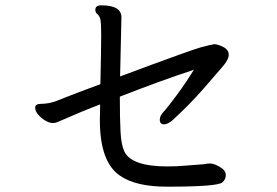

<svg xmlns="http://www.w3.org/2000/svg" viewBox="-20 -720 1040 721"><path d="M607 -19Q797 -19 815 -35Q828 -47 828 -62Q828 -76 816 -86Q789 -106 768 -106Q758 -106 752.5 -104.5Q747 -103 728.5 -102Q710 -101 676.5 -98Q643 -95 609 -95Q474 -95 447 -151Q435 -177 432.5 -227Q430 -277 430 -357Q586 -418 708 -458Q678 -409 643.5 -362.5Q609 -316 594.5 -300.5Q580 -285 580 -271Q580 -253 596 -253Q608 -253 625 -266Q690 -325 742.5 -385Q795 -445 817 -471Q839 -497 839 -514Q839 -533 818.5 -543.5Q798 -554 784 -554Q771 -552 736.5 -543Q702 -534 431 -433L436 -655Q436 -700 360 -700Q338 -700 338 -683Q338 -673 345.5 -667Q353 -661 356.5 -649Q360 -637 360 -589Q360 -541 357 -404Q314 -388 269 -371Q224 -354 194.5 -342Q165 -330 133 -330Q112 -330 112 -315Q112 -303 123.5 -289.5Q135 -276 150.5 -267Q166 -258 178 -258Q189 -258 199 -263Q290 -303 356 -328L355 -269Q355 -111 431 -60Q490 -19 607 -19Z"/></svg>

Font: LXGW WenKai TC
Style: Bold
Weight: 700
Designer: LXGW / Fontworks Inc.
Foundry: LXGW / Fontworks Inc.
Version: Version 1.330;April 28, 2024